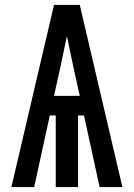

<svg xmlns="http://www.w3.org/2000/svg" viewBox="-20 -755 540 775"><path d="M26 0 198 -735H302L474 0H382L319 -289H295V0H205V-289H181L118 0ZM198 -368H302L275 -490Q269 -520 262.5 -549.5Q256 -579 250 -609Q244 -579 237.5 -549.5Q231 -520 225 -490Z"/></svg>

Font: Iosevka SS18 Semibold
Style: Regular
Weight: 600
Monospace: yes
Designer: Belleve Invis
Foundry: Belleve Invis
Version: Version 25.1.1; ttfautohint (v1.8.4)